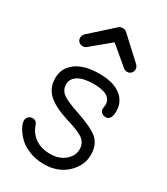

<svg xmlns="http://www.w3.org/2000/svg" viewBox="-185 -817 786 906"><g transform="rotate(30 208.0 -363.5)"><path d="M57.1 -595.2Q57.1 -608.4 67.9 -619.1L188 -727.1Q197.3 -734.9 210 -734.9Q223.1 -734.9 231.9 -726.1L349.1 -618.2Q358.9 -608.4 358.9 -595.2Q358.9 -583.5 350.3 -574.7Q341.8 -565.9 330.1 -565.9Q316.4 -565.9 308.1 -574.2L209 -657.2L106 -571.8Q99.1 -565.9 86.9 -565.9Q74.7 -565.9 65.9 -574.2Q57.1 -582.5 57.1 -595.2ZM206.1 7.8Q162.6 7.8 125.7 -7.1Q88.9 -22 67.6 -43.7Q46.4 -65.4 34.7 -86.7Q22.9 -107.9 22.9 -124Q22.9 -136.7 31.7 -145.3Q40.5 -153.8 53.2 -153.8Q75.2 -153.8 81.1 -132.8Q95.7 -92.3 128.2 -70.6Q160.6 -48.8 209 -48.8Q256.3 -48.8 287.6 -75Q318.8 -101.1 318.8 -137.2Q318.8 -168.5 295.9 -187.7Q272.9 -207 204.1 -227.1Q122.6 -252.4 86.7 -285.4Q50.8 -318.4 50.8 -372.1Q50.8 -426.3 95.5 -459.7Q140.1 -493.2 223.1 -493.2Q297.9 -493.2 338.4 -462.4Q378.9 -431.6 378.9 -378.9Q378.9 -330.1 348.1 -330.1Q335 -330.1 325.9 -338.1Q316.9 -346.2 316.9 -357.9Q316.9 -361.8 318.4 -368.7Q319.8 -375.5 319.8 -379.9Q319.8 -438 223.1 -438Q168.5 -438 139.2 -420.4Q109.9 -402.8 109.9 -371.1Q109.9 -340.3 135.3 -322Q160.6 -303.7 224.1 -283.2Q312.5 -253.4 345.2 -224.6Q377.9 -195.8 377.9 -140.1Q377.9 -82 330.1 -37.1Q282.2 7.8 206.1 7.8Z"/></g></svg>

Font: Comic Neue
Style: Regular
Weight: 400
Designer: Craig Rozynski
Foundry: Craig Rozynski
Version: Version 2.003;hotconv 1.0.109;makeotfexe 2.5.65596